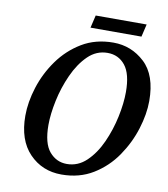

<svg xmlns="http://www.w3.org/2000/svg" viewBox="-93 -928 890 1017"><g transform="rotate(10 352.5 -419.5)"><path d="M306 11Q402 11 475.5 -34Q549 -79 598 -150.5Q647 -222 672 -302.5Q697 -383 697 -453Q697 -592 625.5 -658.5Q554 -725 457 -725Q361 -725 288 -681Q215 -637 165 -567Q115 -497 89.5 -416.5Q64 -336 64 -263Q64 -132 133 -60.5Q202 11 306 11ZM324 -49Q268 -49 230.5 -93Q193 -137 193 -236Q193 -294 208.5 -367.5Q224 -441 255 -509.5Q286 -578 331 -622Q376 -666 436 -666Q495 -666 531 -621Q567 -576 567 -478Q567 -418 551.5 -344.5Q536 -271 505.5 -203.5Q475 -136 429.5 -92.5Q384 -49 324 -49ZM323 -782 339 -850H613L597 -782Z"/></g></svg>

Font: Noto Serif SemiCondensed Semi
Style: Italic
Weight: 600
Width: 4
Italic angle: -12°
Designer: Monotype Design Team
Foundry: Monotype Imaging Inc.
Version: Version 1.901